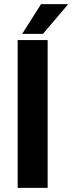

<svg xmlns="http://www.w3.org/2000/svg" viewBox="-20 -915 350 935"><path d="M180 -895H309L310 -892L189 -750H88ZM66 -720H212V0H66Z"/></svg>

Font: Chivo
Style: Bold
Weight: 700
Designer: Hector Gatti
Foundry: Omnibus-Type
Version: Version 1.007;PS 001.007;hotconv 1.0.88;makeotf.lib2.5.64775